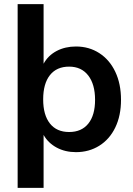

<svg xmlns="http://www.w3.org/2000/svg" viewBox="-20 -725 641 925"><path d="M563 -244Q563 -168 535.5 -111Q508 -54 458.5 -23Q409 8 346 8Q294 8 253 -14Q212 -36 190 -75V180H65V-705H190V-418Q212 -458 253 -479.5Q294 -501 346 -501Q409 -501 458.5 -469Q508 -437 535.5 -379Q563 -321 563 -244ZM438 -244Q438 -319 405 -361.5Q372 -404 313 -404Q253 -404 220.5 -363Q188 -322 188 -246Q188 -171 220.5 -130Q253 -89 313 -89Q373 -89 405.5 -129.5Q438 -170 438 -244Z"/></svg>

Font: wassup Sans
Style: Bold
Weight: 700
Version: Version 2.001